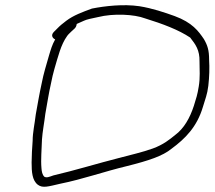

<svg xmlns="http://www.w3.org/2000/svg" viewBox="-20 -625 828 741"><path d="M141 -304C132 -263 125 -222 118 -183C114 -148 106 -113 106 -82C104 -54 102 -23 102 2C102 38 104 71 126 88C145 102 165 95 213 84C298 67 386 36 470 16C554 -5 608 -23 642 -51C695 -90 740 -135 763 -212C772 -243 780 -260 784 -294C788 -330 789 -362 787 -395C787 -431 781 -450 767 -474C746 -505 722 -538 654 -563C615 -577 568 -593 518 -601C456 -610 386 -602 335 -592C297 -578 264 -566 236 -545L217 -530C212 -526 207 -521 202 -516L188 -502C175 -489 183 -477 193 -473C181 -452 176 -434 168 -407C159 -375 148 -341 141 -304ZM177 -304C181 -324 185 -342 190 -359C204 -406 215 -453 239 -486C243 -492 249 -497 256 -504L268 -515C273 -520 275 -525 276 -532L277 -533L304 -545C314 -550 334 -554 358 -559C418 -574 498 -570 540 -554C608 -533 669 -510 714 -480C735 -453 751 -432 750 -387C750 -356 753 -326 747 -291C742 -259 737 -245 728 -216C713 -170 690 -129 656 -104C635 -87 611 -67 570 -52C528 -37 487 -28 438 -15C359 5 268 33 186 52C169 58 160 62 151 57C143 49 141 37 140 24C137 -9 141 -49 142 -87C144 -117 151 -152 155 -186C162 -224 168 -265 177 -304Z"/></svg>

Font: Stray Cat
Style: UltExtObl
Weight: 400
Version: Version 1.0